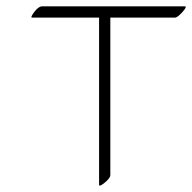

<svg xmlns="http://www.w3.org/2000/svg" viewBox="-20 -555 600 599"><path d="M324.2 -8.3Q324.2 0 308.1 13.7Q292 27.3 289.1 22.9V-498Q289.1 -499 289.6 -500H80.1Q73.7 -500 86.9 -517.6Q100.1 -535.2 111.3 -535.2H556.6Q564.9 -535.2 549.3 -517.6Q533.7 -500 525.4 -500H324.2Z"/></svg>

Font: ML-NILA06_NewLipi
Style: Regular
Weight: 400
Designer: CLT@C-DIT
Version: Version ML-NILA06_NewLipi 2.